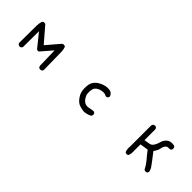

<svg xmlns="http://www.w3.org/2000/svg" viewBox="214 -1543 2572 2572"><g transform="rotate(45 1500.0 -257.5)"><path d="M720 21H714L694 12Q685 0 683 -16L676 -297L540 -140Q531 -133 521 -133Q508 -133 495 -147L347 -331L345 -31L335 -12Q323 -2 306 -2H300L280 -12Q271 -23 269 -39Q271 -312 271.5 -356.5Q272 -401 282 -436Q289 -463 317 -463Q326 -463 337 -460L524 -243L683 -429Q697 -439 711 -439Q725 -439 739 -429Q752 -396 754 -356.5Q756 -317 760 -8L749 12Q737 21 720 21Z M1528 6Q1491 2 1448.5 -11.5Q1406 -25 1370.5 -70.5Q1335 -116 1325 -158Q1317 -190 1317 -226L1319 -266Q1326 -382 1464 -432Q1502 -445 1536 -445Q1545 -445 1570 -442.5Q1595 -440 1615.5 -419.5Q1636 -399 1636 -380V-376L1626 -356Q1614 -347 1597 -347H1591Q1569 -363 1538 -363Q1530 -363 1503 -359.5Q1476 -356 1444.5 -336.5Q1413 -317 1404 -287Q1396 -264 1396 -233Q1396 -223 1397.5 -196Q1399 -169 1425 -130Q1461 -75 1521 -75Q1535 -75 1559 -81Q1583 -87 1624 -91L1644 -81Q1653 -69 1653 -52Q1653 -46 1644 -25Q1582 6 1528 6Z M2339 4H2333L2313 -6Q2300 -36 2300 -74Q2300 -87 2302 -101V-499Q2307 -536 2343 -536H2349L2368 -526L2378 -507V-298Q2427 -306 2459 -311.5Q2491 -317 2512.5 -348.5Q2534 -380 2545 -423Q2556 -466 2582 -493.5Q2608 -521 2636 -527Q2655 -531 2677 -531Q2707 -531 2722 -519Q2731 -505 2731 -488V-481L2722 -462Q2710 -452 2693 -452L2677 -453Q2652 -453 2634 -432Q2616 -411 2609.5 -371Q2603 -331 2565 -280Q2687 -124 2702.5 -97Q2718 -70 2722 -39L2712 -20Q2700 -10 2683 -10H2677L2657 -20Q2628 -80 2583 -132.5Q2538 -185 2497 -239L2380 -220V-99L2381 -79Q2381 -40 2368 -6Q2356 4 2339 4Z"/></g></svg>

Font: Xiaolai SC
Style: Regular
Weight: 400
Designer: Nozomi Seto 瀬戸のぞみ
Version: Version 3.11;December 4, 2020;FontCreator 13.0.0.2613 64-bit